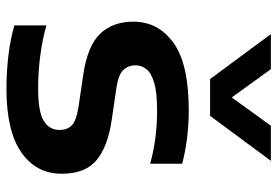

<svg xmlns="http://www.w3.org/2000/svg" viewBox="-152 -696 858 594"><g transform="rotate(90 277.0 -399.0)"><path d="M255.5 10Q202 10 151.8 4Q101.5 -2 58.5 -14.5V-113.5Q105 -100.5 154.8 -94.2Q204.5 -88 254.5 -88Q325.5 -88 353.8 -105.2Q382 -122.5 382 -154Q382 -178.5 367.8 -192.2Q353.5 -206 313 -212.5L211 -227.5Q121 -241 84 -280.2Q47 -319.5 47 -382.5Q47 -459 112.2 -506.5Q177.5 -554 321.5 -554Q365 -554 408.5 -548.5Q452 -543 486.5 -533.5V-434.5Q410 -456 323 -456Q266.5 -456 236 -447Q205.5 -438 193.8 -422.8Q182 -407.5 182 -388.5Q182 -367.5 195.8 -352.2Q209.5 -337 249.5 -330.5L351.5 -315.5Q434 -303.5 475.8 -268.5Q517.5 -233.5 517.5 -161Q517.5 -82 451.5 -36Q385.5 10 255.5 10ZM224.5 -620 85.5 -808H194L281.5 -687L369 -808H477.5L338.5 -620Z"/></g></svg>

Font: Encode Sans Expanded Expanded SemiBold
Style: Regular
Weight: 600
Width: 7
Designer: Multiple Designers
Foundry: Impallari Type
Version: Version 3.000; ttfautohint (v1.8.3) -l 8 -r 50 -G 200 -x 14 